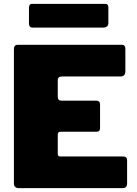

<svg xmlns="http://www.w3.org/2000/svg" viewBox="-20 -974 711 994"><path d="M52 -719Q52 -742 71 -742H611Q629 -742 629 -721V-605Q629 -578 603 -578H302Q279 -578 279 -559V-474Q279 -453 297 -453H477Q498 -453 498 -433V-309Q498 -302 494 -297Q490 -292 480 -292H295Q279 -292 279 -278V-178Q279 -164 291 -164H616Q638 -164 638 -145V-22Q638 -13 632.5 -6.5Q627 0 614 0H79Q52 0 52 -25V-719ZM541 -936V-855Q541 -831 512 -831H152Q139 -831 134.5 -836.5Q130 -842 130 -853V-934Q130 -954 146 -954H525Q541 -954 541 -936Z"/></svg>

Font: Libre Franklin Thin Black
Style: Regular
Weight: 900
Version: Version 3.000